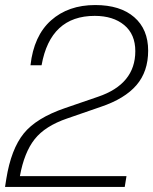

<svg xmlns="http://www.w3.org/2000/svg" viewBox="-28 -742 608 762"><path d="M467 0H-8L-3 -32Q16 -150 66 -212Q116 -274 230 -313L361 -358Q509 -408 509 -539Q509 -606 465 -642.5Q421 -679 348 -679Q172 -679 137 -483H93Q106 -600 174.5 -661Q243 -722 350 -722Q449 -722 504.5 -674Q560 -626 560 -541Q560 -458 513.5 -404Q467 -350 372 -318L239 -272Q151 -242 109.5 -189.5Q68 -137 51 -43H474Z"/></svg>

Font: Creato Display Light
Style: Italic
Weight: 300
Italic angle: -10°
Version: Version 1.000